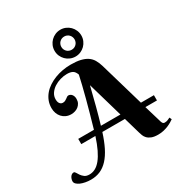

<svg xmlns="http://www.w3.org/2000/svg" viewBox="-308 -1145 1283 1356"><g transform="rotate(-30 333.0 -467.0)"><path d="M460.9 -206.1H276.9Q256.3 -141.6 232.7 -94.2Q209 -46.9 180.2 -15.6Q151.4 15.6 116.9 30.8Q82.5 45.9 40 45.9Q16.6 45.9 -5.1 41.7Q-26.9 37.6 -43.5 30.3Q-60.1 22.9 -70.1 12.9Q-80.1 2.9 -80.1 -8.8Q-80.1 -17.6 -77.4 -26.6Q-74.7 -35.6 -69.8 -43.2Q-64.9 -50.8 -57.9 -55.4Q-50.8 -60.1 -42 -60.1Q-34.2 -60.1 -28.3 -49.3Q-22.5 -38.6 -13.4 -25.6Q-4.4 -12.7 9.8 -2Q23.9 8.8 48.8 8.8Q74.2 8.8 97.2 -3.4Q120.1 -15.6 141.4 -41.7Q162.6 -67.9 182.1 -108.4Q201.7 -148.9 220.2 -206.1H105V-249H232.9Q249 -303.7 264.4 -359.4Q279.8 -415 293.5 -466.3Q307.1 -517.6 317.9 -562.3Q328.6 -606.9 335.9 -640.1Q326.2 -667.5 309.3 -676.8Q292.5 -686 264.2 -686Q237.8 -686 209.7 -678Q181.6 -669.9 158.7 -655Q135.7 -640.1 120.8 -618.4Q106 -596.7 106 -569.8Q106 -554.2 110.1 -544.9Q114.3 -535.6 119.9 -531Q125.5 -526.4 130.9 -525.1Q136.2 -523.9 139.2 -523.9Q150.9 -523.9 158.9 -528.1Q167 -532.2 173.1 -536.9Q179.2 -541.5 185.1 -545.7Q190.9 -549.8 198.2 -549.8Q203.6 -549.8 210.2 -547.1Q216.8 -544.4 222.4 -538.6Q228 -532.7 231.9 -523.2Q235.8 -513.7 235.8 -500Q235.8 -480.5 228.3 -466.3Q220.7 -452.1 208.7 -442.6Q196.8 -433.1 181.4 -428.5Q166 -423.8 150.9 -423.8Q127.4 -423.8 108.6 -432.4Q89.8 -440.9 76.7 -455.6Q63.5 -470.2 56.6 -489.7Q49.8 -509.3 49.8 -530.8Q49.8 -563 60.5 -590.1Q71.3 -617.2 90.3 -639.4Q109.4 -661.6 135.3 -678.5Q161.1 -695.3 191.2 -706.8Q221.2 -718.3 253.9 -724.1Q286.6 -730 319.8 -730Q366.7 -730 399.2 -722.4Q431.6 -714.8 453.6 -700Q475.6 -685.1 489 -662.4Q502.4 -639.6 511.2 -609.9L616.2 -249H722.2V-206.1H627.9L666 -78.1Q668 -70.8 669.9 -64.5Q671.9 -58.1 674.6 -53.5Q677.2 -48.8 681.4 -45.9Q685.5 -43 691.9 -43Q705.6 -43 717.3 -47.6Q729 -52.2 737.8 -57.1L746.1 -39.1Q737.3 -32.7 723.9 -24.7Q710.4 -16.6 693.1 -9.3Q675.8 -2 654.8 2.9Q633.8 7.8 609.9 7.8Q576.7 7.8 556.4 -0.5Q536.1 -8.8 524.7 -21Q513.2 -33.2 508.1 -46.9Q502.9 -60.5 500 -70.8ZM366.2 -536.1Q346.2 -454.6 327.4 -382.8Q308.6 -311 290 -249H449.2ZM271 -870.6Q271 -893.1 279.5 -913.1Q288.1 -933.1 303 -948Q317.9 -962.9 337.9 -971.4Q357.9 -980 380.4 -980Q402.8 -980 422.6 -971.4Q442.4 -962.9 457.3 -948Q472.2 -933.1 480.7 -913.1Q489.3 -893.1 489.3 -870.6Q489.3 -848.1 480.7 -828.4Q472.2 -808.6 457.3 -793.7Q442.4 -778.8 422.6 -770.3Q402.8 -761.7 380.4 -761.7Q357.9 -761.7 337.9 -770.3Q317.9 -778.8 303 -793.7Q288.1 -808.6 279.5 -828.4Q271 -848.1 271 -870.6ZM326.2 -870.6Q326.2 -859.4 330.3 -849.6Q334.5 -839.8 341.8 -832.5Q349.1 -825.2 359.1 -821Q369.1 -816.9 380.4 -816.9Q391.6 -816.9 401.4 -821Q411.1 -825.2 418.5 -832.5Q425.8 -839.8 429.9 -849.6Q434.1 -859.4 434.1 -870.6Q434.1 -881.8 429.9 -891.8Q425.8 -901.9 418.5 -909.2Q411.1 -916.5 401.4 -920.7Q391.6 -924.8 380.4 -924.8Q369.1 -924.8 359.1 -920.7Q349.1 -916.5 341.8 -909.2Q334.5 -901.9 330.3 -891.8Q326.2 -881.8 326.2 -870.6Z"/></g></svg>

Font: Berkshire Swash
Style: Regular
Weight: 400
Designer: Astigmatic (AOETI)
Foundry: Astigmatic (AOETI)
Version: Version 1.001